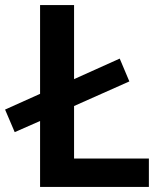

<svg xmlns="http://www.w3.org/2000/svg" viewBox="-34 -737 619 757"><path d="M-14 -305 124 -367V-717H258V-425L438 -506L476 -416L258 -319V-112H553V0H124V-260L24 -216Z"/></svg>

Font: Nebula Sans Semibold
Style: Regular
Weight: 600
Designer: Paul D. Hunt for Adobe (as Source Sans)
Foundry: Nebula Entertainment & Broadcasting LLC
Version: Version 1.010